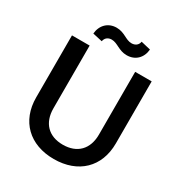

<svg xmlns="http://www.w3.org/2000/svg" viewBox="-201 -1004 1087 1158"><g transform="rotate(30 342.5 -425.0)"><path d="M342 14C512 14 620 -91 620 -255V-687H505V-250C505 -149 446 -88 346 -88C247 -88 188 -149 188 -250V-687H65V-255C65 -91 173 14 342 14ZM171 -761 238 -746C242 -770 260 -785 286 -785C327 -785 354 -748 410 -748C469 -748 510 -788 515 -848L448 -864C444 -839 425 -825 399 -825C358 -825 332 -862 276 -862C217 -862 176 -821 171 -761Z"/></g></svg>

Font: Ronzino Medium
Style: Regular
Weight: 500
Designer: Nunzio Mazzaferro
Foundry: Collletttivo
Version: Version 1.000;Glyphs 3.3 (3337)